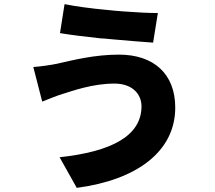

<svg xmlns="http://www.w3.org/2000/svg" viewBox="-20 -838 1040 928"><path d="M743 -775C700 -775 639 -778 574 -783L563 -784C545 -785 526 -787 508 -789L497 -790C421 -797 346 -807 292 -818L270 -678C321 -669 391 -661 463 -653L474 -652C476 -652 478 -652 480 -652L491 -651L502 -650C505 -649 509 -649 512 -649L523 -648C596 -641 667 -636 720 -632L743 -775ZM827 -318C827 -482 722 -574 555 -574C436 -574 331 -547 256 -530C222 -523 178 -517 141 -514L184 -347C215 -359 255 -376 283 -384C329 -398 426 -434 533 -434C615 -434 657 -389 663 -338L664 -326V-325C664 -181 519 -105 268 -78L351 70C640 32 827 -105 827 -318ZM664 -333C664 -332 664 -331 664 -329V-327Z"/></svg>

Font: Glow Sans SC Normal ExtraBold
Style: Regular
Weight: 800
Designer: Ryoko NISHIZUKA (kana, bopomofo & ideographs); Paul D. Hunt (Latin, Greek & Cyrillic); Sandoll Communications, Soo-young
Version: Version 0.93